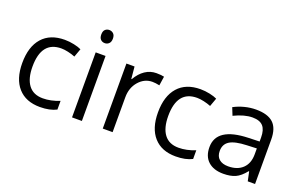

<svg xmlns="http://www.w3.org/2000/svg" viewBox="-88 -1105 2325 1485"><g transform="rotate(20 1074.5 -362.0)"><path d="M299.8 9.8Q183.6 9.8 119.9 -61.8Q56.2 -133.3 56.2 -264.2Q56.2 -398.4 120.8 -471.7Q185.5 -544.9 305.2 -544.9Q343.8 -544.9 382.3 -536.6Q420.9 -528.3 442.9 -517.1L418 -448.2Q391.1 -459 359.4 -466.1Q327.6 -473.1 303.2 -473.1Q140.1 -473.1 140.1 -265.1Q140.1 -166.5 179.9 -113.8Q219.7 -61 297.9 -61Q364.7 -61 435.1 -89.8V-18.1Q381.3 9.8 299.8 9.8Z M643.1 0H562V-535.2H643.1ZM555.2 -680.2Q555.2 -708 568.8 -720.9Q582.5 -733.9 603 -733.9Q622.6 -733.9 636.7 -720.7Q650.9 -707.5 650.9 -680.2Q650.9 -652.8 636.7 -639.4Q622.6 -626 603 -626Q582.5 -626 568.8 -639.4Q555.2 -652.8 555.2 -680.2Z M1059.1 -544.9Q1094.7 -544.9 1123 -539.1L1111.8 -463.9Q1078.6 -471.2 1053.2 -471.2Q988.3 -471.2 942.1 -418.5Q896 -365.7 896 -287.1V0H814.9V-535.2H881.8L891.1 -436H895Q924.8 -488.3 966.8 -516.6Q1008.8 -544.9 1059.1 -544.9Z M1417 9.8Q1300.8 9.8 1237.1 -61.8Q1173.3 -133.3 1173.3 -264.2Q1173.3 -398.4 1238 -471.7Q1302.7 -544.9 1422.4 -544.9Q1460.9 -544.9 1499.5 -536.6Q1538.1 -528.3 1560.1 -517.1L1535.2 -448.2Q1508.3 -459 1476.6 -466.1Q1444.8 -473.1 1420.4 -473.1Q1257.3 -473.1 1257.3 -265.1Q1257.3 -166.5 1297.1 -113.8Q1336.9 -61 1415 -61Q1481.9 -61 1552.2 -89.8V-18.1Q1498.5 9.8 1417 9.8Z M2008.3 0 1992.2 -76.2H1988.3Q1948.2 -25.9 1908.4 -8.1Q1868.7 9.8 1809.1 9.8Q1729.5 9.8 1684.3 -31.2Q1639.2 -72.3 1639.2 -147.9Q1639.2 -310.1 1898.4 -317.9L1989.3 -320.8V-354Q1989.3 -417 1962.2 -447Q1935.1 -477.1 1875.5 -477.1Q1808.6 -477.1 1724.1 -436L1699.2 -498Q1738.8 -519.5 1785.9 -531.7Q1833 -543.9 1880.4 -543.9Q1976.1 -543.9 2022.2 -501.5Q2068.4 -459 2068.4 -365.2V0ZM1825.2 -57.1Q1900.9 -57.1 1944.1 -98.6Q1987.3 -140.1 1987.3 -214.8V-263.2L1906.2 -259.8Q1809.6 -256.3 1766.8 -229.7Q1724.1 -203.1 1724.1 -147Q1724.1 -103 1750.7 -80.1Q1777.3 -57.1 1825.2 -57.1Z"/></g></svg>

Font: f0_31487 
Style: Regular
Weight: 400
Foundry: Ascender Corporation
Version: Version 1.10